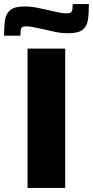

<svg xmlns="http://www.w3.org/2000/svg" viewBox="-51 -928 459 948"><path d="M85 0V-688H271V0ZM-31 -752Q-31 -798 -26 -830Q-21 -862 0.5 -879Q22 -896 70 -896Q102 -896 134.5 -889.5Q167 -883 196 -876Q219 -871 239 -866.5Q259 -862 277 -862Q299 -862 303.5 -872Q308 -882 308 -908H388Q388 -862 383 -829.5Q378 -797 356.5 -780.5Q335 -764 287 -764Q252 -764 221 -770.5Q190 -777 161 -784Q137 -789 116 -793.5Q95 -798 80 -798Q57 -798 53.5 -788Q50 -778 50 -752Z"/></svg>

Font: Saira Expanded
Style: Bold
Weight: 700
Width: 7
Designer: Hector Gatti with collaboration of the Omnibus-Type team
Foundry: Omnibus-Type
Version: Version 1.100; ttfautohint (v1.8.3)